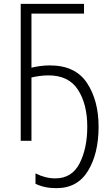

<svg xmlns="http://www.w3.org/2000/svg" viewBox="-20 -734 581 1001"><path d="M233 -341Q338 -341 386.5 -266Q435 -191 435 -73Q435 39 395 117.5Q355 196 268 196Q217 196 165 170V224Q211 247 274 247Q384 247 439 156.5Q494 66 494 -73Q494 -210 433.5 -301.5Q373 -393 240 -393Q214 -393 188.5 -389.5Q163 -386 144 -381V-663H418V-714H88V0H144V-330Q160 -334 184 -337.5Q208 -341 233 -341Z"/></svg>

Font: Noto Sans UI SemiCondensed Light
Style: Regular
Weight: 300
Width: 4
Designer: Monotype Design Team
Foundry: Monotype Imaging Inc.
Version: Version 1.901